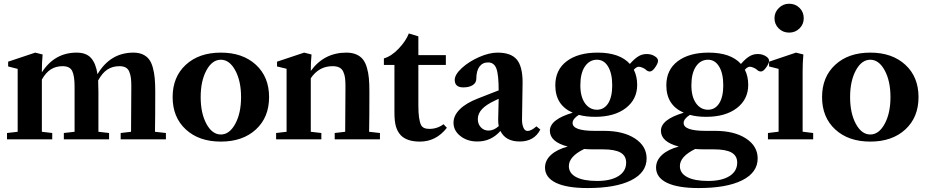

<svg xmlns="http://www.w3.org/2000/svg" viewBox="-20 -728 4838 1003"><path d="M16.6 0V-33.2L72.3 -39.6V-368.2L22.5 -380.9V-405.8L164.1 -453.1L202.6 -443.4Q198.7 -401.9 198.7 -355.5V-350.1Q265.1 -453.1 380.4 -453.1Q430.7 -453.1 455.8 -424.8Q481 -396.5 489.3 -340.3Q556.2 -453.1 677.2 -453.1Q705.1 -453.1 725.6 -443.8Q746.1 -434.6 758.5 -418.2Q771 -401.9 778.3 -375.2Q785.6 -348.6 788.3 -319.3Q791 -290 791 -249.5Q791 -107.9 789.6 -39.6L846.7 -33.2V0H610.4V-33.2L664.6 -39.6Q666 -153.8 666 -275.9Q666 -303.2 663.8 -320.6Q661.6 -337.9 655.5 -353Q649.4 -368.2 636.7 -375.2Q624 -382.3 604 -382.3Q567.9 -382.3 541 -364.7Q514.2 -347.2 492.7 -307.6Q494.1 -281.2 494.1 -249.5V-39.6L549.8 -33.2V0H313.5V-33.2L369.6 -39.6V-275.9Q369.6 -331.1 357.4 -356.7Q345.2 -382.3 307.1 -382.3Q272.5 -382.3 246.1 -366Q219.7 -349.6 198.7 -312.5V-39.6L252.9 -33.2V0Z M1316.9 -51.8Q1248 11.7 1133.8 11.7Q1019.5 11.7 950.7 -51.8Q881.8 -115.2 881.8 -220.7Q881.8 -326.2 950.7 -389.6Q1019.5 -453.1 1133.8 -453.1Q1248 -453.1 1316.9 -389.6Q1385.7 -326.2 1385.7 -220.7Q1385.7 -115.2 1316.9 -51.8ZM1133.8 -25.4Q1178.7 -25.4 1209 -81.1Q1239.3 -136.7 1239.3 -220.7Q1239.3 -304.7 1209 -360.4Q1178.7 -416 1133.8 -416Q1088.4 -416 1058.3 -360.4Q1028.3 -304.7 1028.3 -220.7Q1028.3 -136.7 1058.3 -81.1Q1088.4 -25.4 1133.8 -25.4Z M1422.4 0V-33.2L1477.1 -39.6V-368.7L1427.2 -380.9V-405.8L1568.8 -453.1L1607.4 -443.4Q1603.5 -401.9 1603.5 -357.4Q1672.9 -453.1 1789.6 -453.1Q1819.3 -453.1 1840.8 -443.8Q1862.3 -434.6 1875.5 -418.2Q1888.7 -401.9 1896.5 -375.2Q1904.3 -348.6 1907 -319.3Q1909.7 -290 1909.7 -249.5Q1909.7 -107.9 1908.2 -39.6L1964.8 -33.2V0H1728.5V-33.2L1783.2 -39.6Q1784.7 -153.8 1784.7 -275.9Q1784.7 -303.2 1782.5 -320.6Q1780.3 -337.9 1773.4 -353Q1766.6 -368.2 1752.9 -375.2Q1739.3 -382.3 1717.3 -382.3Q1646 -382.3 1603.5 -319.3V-39.6L1658.7 -33.2V0Z M2173.8 11.7Q2105 11.7 2073.2 -22Q2056.2 -40.5 2048.3 -67.1Q2040.5 -93.8 2040.5 -141.6V-388.7H1985.4V-422.9Q2024.9 -434.1 2063 -474.4Q2101.1 -514.6 2115.7 -553.2L2165.5 -538.1V-439.9H2309.1V-388.7H2165.5V-176.3Q2165.5 -103 2179.7 -74.7Q2189.9 -54.7 2222.7 -54.7Q2264.6 -54.7 2296.9 -79.1L2314.5 -60.5Q2258.3 11.7 2173.8 11.7Z M2474.1 11.2Q2421.4 11.2 2385.3 -17.1Q2349.1 -45.4 2349.1 -86.9Q2349.1 -124.5 2382.1 -157.2Q2415 -189.9 2477.5 -213.9L2585 -255.9Q2585 -337.9 2573 -369.9Q2561 -401.9 2529.8 -401.9Q2500.5 -401.9 2484.4 -379.6Q2468.3 -357.4 2468.3 -316.9Q2468.3 -295.9 2450 -283.7Q2431.6 -271.5 2400.4 -271.5Q2355.5 -271.5 2355.5 -310.5Q2355.5 -338.4 2392.3 -372.3Q2429.2 -406.2 2482.4 -429.7Q2535.6 -453.1 2579.1 -453.1Q2649.4 -453.1 2679.7 -417Q2710 -380.9 2710 -296.9Q2710 -295.9 2707 -105.5Q2706.5 -80.6 2713.9 -62.3Q2721.2 -43.9 2735.8 -43.9Q2754.9 -43.9 2782.2 -67.9L2802.7 -51.3Q2770.5 11.2 2695.3 11.2Q2621.1 11.2 2594.2 -43.9Q2545.4 11.2 2474.1 11.2ZM2476.1 -106Q2476.1 -80.1 2491.9 -63Q2507.8 -45.9 2532.2 -45.9Q2559.6 -45.9 2585.4 -69.3Q2582 -85.4 2582.5 -105Q2584.5 -176.3 2585 -211.9L2565.4 -202.6Q2519.5 -181.2 2497.8 -157.7Q2476.1 -134.3 2476.1 -106Z M3088.9 -117.7Q3040.5 -117.7 3003.9 -127.9Q2971.2 -107.4 2971.2 -85.4Q2971.2 -44.4 3086.4 -44.4H3135.7Q3235.8 -44.4 3296.9 -4.6Q3357.9 35.2 3357.9 99.6Q3357.9 173.3 3276.9 213.9Q3195.8 254.4 3049.8 254.4Q2941.4 254.4 2884.5 227.1Q2827.6 199.7 2827.1 147.9Q2827.1 109.9 2858.2 81.3Q2889.2 52.7 2945.8 37.6Q2852.5 13.2 2852.5 -44.9Q2852.5 -104 2971.7 -139.2Q2880.9 -178.7 2880.9 -282.2Q2880.9 -363.3 2940.4 -408.2Q3000 -453.1 3102.1 -453.1Q3217.3 -453.1 3270.5 -394Q3292.5 -419.4 3313 -432.6Q3333.5 -445.8 3358.4 -445.8Q3384.8 -445.8 3403.8 -432.1Q3417.5 -422.4 3417.5 -410.2Q3417.5 -397.5 3402.6 -376Q3387.7 -354.5 3375 -354.5Q3363.3 -354.5 3354 -363.8Q3348.6 -369.1 3336.7 -374.3Q3324.7 -379.4 3316.9 -379.4Q3305.2 -379.4 3291 -363.8Q3308.6 -329.1 3308.6 -284.7Q3308.6 -209 3249 -163.3Q3189.5 -117.7 3088.9 -117.7ZM3098.6 -154.8Q3135.7 -154.8 3157 -188.2Q3178.2 -221.7 3178.2 -282.2Q3178.2 -344.2 3156.7 -380.1Q3135.3 -416 3098.6 -416Q3059.6 -416 3035.6 -380.9Q3011.7 -345.7 3011.7 -282.2Q3011.7 -222.7 3035.9 -188.7Q3060.1 -154.8 3098.6 -154.8ZM2951.7 139.6Q2951.7 177.2 2990.2 197.3Q3028.8 217.3 3099.1 217.3Q3170.4 217.3 3210.7 191.9Q3251 166.5 3251 121.6Q3251 85.9 3221.7 69.1Q3192.4 52.2 3129.4 52.2H3082.5Q3052.7 52.2 3031.7 50.3Q2951.7 89.4 2951.7 139.6Z M3668.9 -117.7Q3620.6 -117.7 3584 -127.9Q3551.3 -107.4 3551.3 -85.4Q3551.3 -44.4 3666.5 -44.4H3715.8Q3815.9 -44.4 3877 -4.6Q3938 35.2 3938 99.6Q3938 173.3 3856.9 213.9Q3775.9 254.4 3629.9 254.4Q3521.5 254.4 3464.6 227.1Q3407.7 199.7 3407.2 147.9Q3407.2 109.9 3438.2 81.3Q3469.2 52.7 3525.9 37.6Q3432.6 13.2 3432.6 -44.9Q3432.6 -104 3551.8 -139.2Q3460.9 -178.7 3460.9 -282.2Q3460.9 -363.3 3520.5 -408.2Q3580.1 -453.1 3682.1 -453.1Q3797.4 -453.1 3850.6 -394Q3872.6 -419.4 3893.1 -432.6Q3913.6 -445.8 3938.5 -445.8Q3964.8 -445.8 3983.9 -432.1Q3997.6 -422.4 3997.6 -410.2Q3997.6 -397.5 3982.7 -376Q3967.8 -354.5 3955.1 -354.5Q3943.4 -354.5 3934.1 -363.8Q3928.7 -369.1 3916.7 -374.3Q3904.8 -379.4 3897 -379.4Q3885.3 -379.4 3871.1 -363.8Q3888.7 -329.1 3888.7 -284.7Q3888.7 -209 3829.1 -163.3Q3769.5 -117.7 3668.9 -117.7ZM3678.7 -154.8Q3715.8 -154.8 3737.1 -188.2Q3758.3 -221.7 3758.3 -282.2Q3758.3 -344.2 3736.8 -380.1Q3715.3 -416 3678.7 -416Q3639.6 -416 3615.7 -380.9Q3591.8 -345.7 3591.8 -282.2Q3591.8 -222.7 3616 -188.7Q3640.1 -154.8 3678.7 -154.8ZM3531.7 139.6Q3531.7 177.2 3570.3 197.3Q3608.9 217.3 3679.2 217.3Q3750.5 217.3 3790.8 191.9Q3831.1 166.5 3831.1 121.6Q3831.1 85.9 3801.8 69.1Q3772.5 52.2 3709.5 52.2H3662.6Q3632.8 52.2 3611.8 50.3Q3531.7 89.4 3531.7 139.6Z M4102.5 -557.6Q4070.3 -557.6 4048.1 -579.3Q4025.9 -601.1 4025.9 -632.8Q4025.9 -664.1 4048.6 -686.3Q4071.3 -708.5 4102.5 -708.5Q4134.8 -708.5 4156.7 -686.8Q4178.7 -665 4178.7 -632.8Q4178.7 -601.1 4156.5 -579.3Q4134.3 -557.6 4102.5 -557.6ZM3991.7 0V-33.2L4047.4 -40V-368.2L3997.6 -380.9V-405.8L4138.2 -453.1L4176.8 -443.4Q4172.9 -401.9 4172.9 -355.5V-40L4228 -33.2V0Z M4709.5 -51.8Q4640.6 11.7 4526.4 11.7Q4412.1 11.7 4343.3 -51.8Q4274.4 -115.2 4274.4 -220.7Q4274.4 -326.2 4343.3 -389.6Q4412.1 -453.1 4526.4 -453.1Q4640.6 -453.1 4709.5 -389.6Q4778.3 -326.2 4778.3 -220.7Q4778.3 -115.2 4709.5 -51.8ZM4526.4 -25.4Q4571.3 -25.4 4601.6 -81.1Q4631.8 -136.7 4631.8 -220.7Q4631.8 -304.7 4601.6 -360.4Q4571.3 -416 4526.4 -416Q4481 -416 4450.9 -360.4Q4420.9 -304.7 4420.9 -220.7Q4420.9 -136.7 4450.9 -81.1Q4481 -25.4 4526.4 -25.4Z"/></svg>

Font: Elstob 10pt
Style: Bold
Weight: 700
Designer: Peter S. Baker
Version: Version 1.015